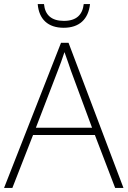

<svg xmlns="http://www.w3.org/2000/svg" viewBox="-20 -927 630 947"><path d="M424 -907H393C387 -854 357 -824 295 -824C234 -824 202 -853 197 -907H166C172 -832 217 -790 294 -790C371 -790 416 -832 424 -907ZM548 0H589L318 -716H281L0 0H41L143 -261H448ZM330 -578 434 -297H157L265 -578C275 -604 288 -638 298 -670C310 -636 323 -600 330 -578Z"/></svg>

Font: Noto Sans Sinhala UI ExtraLight
Style: Regular
Weight: 200
Designer: Jelle Bosma - Monotype Design Team
Foundry: Monotype Imaging Inc.
Version: Version 2.006